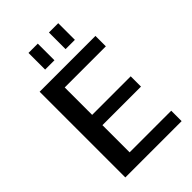

<svg xmlns="http://www.w3.org/2000/svg" viewBox="-262 -1007 1109 1109"><g transform="rotate(-45 292.5 -452.0)"><path d="M173 -85H540V0H80V-700H536V-615H173L200 -680V-346L173 -391H515V-307H173L200 -352V-20ZM269 -904V-768H193V-904ZM436 -904V-768H360V-904Z"/></g></svg>

Font: Pathway Extreme 72pt SemiBold
Style: Regular
Weight: 600
Designer: Eduardo Rodriguez Tunni
Foundry: Eduardo Rodriguez Tunni
Version: Version 1.001;gftools[0.9.26]